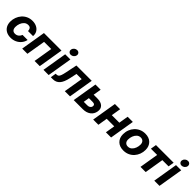

<svg xmlns="http://www.w3.org/2000/svg" viewBox="362 -2242 3754 3754"><g transform="rotate(45 2239.0 -364.5)"><path d="M250 11.7Q180.7 11.7 129.9 -15.6Q79.1 -43 51.8 -92.5Q24.4 -142.1 24.4 -208.5Q24.4 -270.5 45.4 -327.9Q66.4 -385.3 105.7 -430.2Q145 -475.1 200.2 -501.2Q255.4 -527.3 324.2 -527.3Q390.1 -527.3 440.9 -501.7Q491.7 -476.1 518.8 -429.9Q545.9 -383.8 540 -322.8H400.9Q401.4 -359.4 383.8 -385.3Q366.2 -411.1 322.3 -411.1Q272.9 -411.1 238.5 -380.4Q204.1 -349.6 186.3 -302.5Q168.5 -255.4 168.5 -206.5Q168.5 -158.2 190.7 -131.3Q212.9 -104.5 255.9 -104.5Q301.3 -104.5 333.5 -129.9Q365.7 -155.3 378.9 -193.8H519Q505.9 -133.3 467.8 -86.9Q429.7 -40.5 373.5 -14.4Q317.4 11.7 250 11.7Z M1133.8 -515.6 1048.3 0H904.8L970.2 -395.5H772.5L707 0H563L648.4 -515.6Z M1150.4 0 1235.8 -515.6H1379.9L1294.4 0ZM1318.8 -585Q1285.6 -585 1266.1 -607.4Q1246.6 -629.9 1252 -662.1Q1257.3 -694.8 1284.2 -717.3Q1311 -739.7 1344.7 -739.7Q1378.4 -739.7 1397.9 -717.3Q1417.5 -694.8 1412.1 -662.1Q1406.7 -629.9 1379.6 -607.4Q1352.5 -585 1318.8 -585Z M1354.5 0 1373.5 -115.7H1396.5Q1422.9 -115.7 1440.2 -128.9Q1457.5 -142.1 1470.7 -177.5Q1483.9 -212.9 1497.6 -279.8L1545.9 -515.6H1969.7L1884.3 0H1740.7L1807.1 -400.4H1664.1L1632.8 -254.9Q1604 -119.1 1550 -59.6Q1496.1 0 1412.6 0Z M2188.5 -350.1H2293.9Q2391.1 -350.1 2440.2 -303.2Q2489.3 -256.3 2475.6 -175.8Q2462.4 -94.7 2399.2 -47.4Q2335.9 0 2238.8 0H1986.8L2072.3 -515.6H2216.3ZM2169.9 -236.8 2149.9 -115.2H2249.5Q2284.7 -115.2 2308.6 -131.6Q2332.5 -147.9 2337.4 -176.8Q2342.3 -205.1 2326.4 -220.9Q2310.5 -236.8 2274.9 -236.8Z M2754.9 -515.6 2722.2 -318.4H2930.2L2962.9 -515.6H3106.4L3021 0H2877.4L2910.2 -197.8H2702.1L2669.4 0H2525.4L2610.8 -515.6Z M3368.2 11.7Q3262.2 11.7 3200.9 -48.6Q3139.6 -108.9 3139.6 -209.5Q3139.6 -274.9 3161.4 -332.3Q3183.1 -389.6 3223.6 -433.6Q3264.2 -477.5 3319.6 -502.4Q3375 -527.3 3441.9 -527.3Q3547.9 -527.3 3609.1 -466.8Q3670.4 -406.2 3670.4 -305.2Q3670.4 -242.2 3649.2 -185.1Q3627.9 -127.9 3588.4 -83.5Q3548.8 -39.1 3492.9 -13.7Q3437 11.7 3368.2 11.7ZM3376.5 -105Q3425.8 -105 3459.2 -135.7Q3492.7 -166.5 3509.8 -212.9Q3526.9 -259.3 3526.9 -306.6Q3526.9 -356.4 3501 -383.5Q3475.1 -410.6 3433.6 -410.6Q3385.3 -410.6 3351.6 -380.1Q3317.9 -349.6 3300.5 -303Q3283.2 -256.3 3283.2 -208Q3283.2 -158.2 3308.8 -131.6Q3334.5 -105 3376.5 -105Z M3833.5 0 3898.9 -395.5H3726.1L3746.1 -515.6H4234.9L4214.8 -395.5H4042.5L3977.1 0Z M4214.8 0 4300.3 -515.6H4444.3L4358.9 0ZM4383.3 -585Q4350.1 -585 4330.6 -607.4Q4311 -629.9 4316.4 -662.1Q4321.8 -694.8 4348.6 -717.3Q4375.5 -739.7 4409.2 -739.7Q4442.9 -739.7 4462.4 -717.3Q4481.9 -694.8 4476.6 -662.1Q4471.2 -629.9 4444.1 -607.4Q4417 -585 4383.3 -585Z"/></g></svg>

Font: Inter Display
Style: Bold Italic
Weight: 700
Italic angle: -9.39999°
Designer: Rasmus Andersson
Foundry: rsms
Version: Version 4.000;git-a52131595